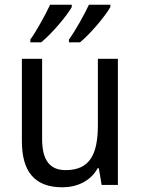

<svg xmlns="http://www.w3.org/2000/svg" viewBox="-20 -852 599 816"><path d="M449 -822V-832H358C340 -793 302 -724 273 -684V-672H320C363 -707 428 -784 449 -822ZM285 -822V-832H193C174 -791 138 -725 109 -684V-672H155C201 -710 263 -783 285 -822ZM481 -602H396V-321C396 -195 361 -129 259 -129C191 -129 159 -172 159 -261V-602H73V-252C73 -122 128 -56 245 -56C307 -56 365 -82 395 -137H400L412 -66H481Z"/></svg>

Font: Noto Sans Malayalam UI SemiCondensed
Style: Regular
Weight: 400
Width: 4
Designer: Jelle Bosma - Monotype Design Team
Foundry: Monotype Imaging Inc.
Version: Version 2.104